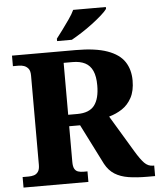

<svg xmlns="http://www.w3.org/2000/svg" viewBox="-61 -983 858 1035"><g transform="rotate(-5 368.0 -465.5)"><path d="M24 0V-57H57Q72 -57 85.5 -61Q99 -65 108 -77.5Q117 -90 117 -115V-598Q117 -624 107 -636Q97 -648 83.5 -652.5Q70 -657 57 -657H24V-714H368Q475 -714 539.5 -691Q604 -668 632 -625.5Q660 -583 660 -524Q660 -468 640 -431Q620 -394 588 -373Q556 -352 517 -341L636 -143Q663 -98 683 -77.5Q703 -57 729 -57H736V0H695Q636 0 592.5 -7Q549 -14 518 -33.5Q487 -53 467 -90L357 -308H298V-115Q298 -90 305 -77.5Q312 -65 325 -61Q338 -57 353 -57H375V0ZM348 -370Q412 -370 440 -406Q468 -442 468 -514Q468 -563 454.5 -593Q441 -623 414 -637Q387 -651 346 -651H298V-370ZM273 -784Q288 -803 307 -829Q326 -855 345 -882Q364 -909 374 -931H551V-921Q542 -908 519.5 -888Q497 -868 468 -846Q439 -824 408.5 -804.5Q378 -785 353 -771H273Z"/></g></svg>

Font: Noto Serif Hebrew ExtraBold
Style: Regular
Weight: 800
Version: Version 2.003